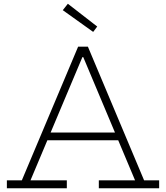

<svg xmlns="http://www.w3.org/2000/svg" viewBox="-20 -1000 882 1020"><path d="M340.5 -980 496.5 -859 475 -830.5 313.5 -946ZM626 -296V-255H217.5V-296ZM745.5 -42H825.5V0H505V-42H697.5L413.5 -717.5L443.5 -696.5H397L426.5 -717.5L142 -42H335V0H16.5V-42H96L395 -752H447Z"/></svg>

Font: Hepta Slab Light
Style: Regular
Weight: 300
Designer: Michael LaGattuta
Foundry: Michael LaGattuta
Version: Version 1.102